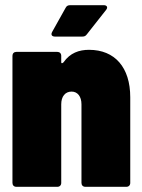

<svg xmlns="http://www.w3.org/2000/svg" viewBox="-20 -720 547 740"><path d="M380 -700H251C243 -700 237 -698 233 -690L181 -597C175 -586 180 -579 192 -579H297C305 -579 310 -581 315 -588L389 -682C397 -692 392 -700 380 -700ZM323 -528C285 -528 250 -516 225 -480C220 -475 216 -475 216 -480V-505C216 -514 210 -520 201 -520H43C34 -520 28 -514 28 -505V-15C28 -6 34 0 43 0H201C210 0 216 -6 216 -15V-318C216 -348 231 -367 256 -367C279 -367 294 -348 294 -318V-15C294 -6 300 0 309 0H467C476 0 482 -6 482 -15V-345C482 -460 423 -528 323 -528Z"/></svg>

Font: Barlow Semi Condensed Black
Style: Regular
Weight: 900
Width: 4
Designer: Jeremy Tribby
Foundry: Tribby Type
Version: Version 1.408;PS 001.408;hotconv 1.0.88;makeotf.lib2.5.64775